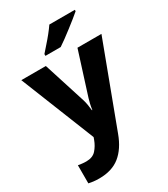

<svg xmlns="http://www.w3.org/2000/svg" viewBox="-239 -873 1067 1220"><g transform="rotate(-30 294.0 -263.0)"><path d="M0 -549H180L279 -238Q284 -221 287.5 -200.5Q291 -180 293 -159H296Q299 -182 303.5 -201.5Q308 -221 313 -237L412 -549H588L362 54Q328 146 269.5 193Q211 240 118 240Q92 240 73.5 237.5Q55 235 41 232V99Q52 101 67.5 103Q83 105 100 105Q147 105 172 77Q197 49 211 11L217 -6ZM518 -756Q502 -742 477 -722Q452 -702 423.5 -680Q395 -658 368.5 -638.5Q342 -619 322 -606H210V-619Q226 -638 249 -663.5Q272 -689 294 -716.5Q316 -744 331 -766H518Z"/></g></svg>

Font: Noto Sans Bengali ExtraBold
Style: Regular
Weight: 800
Designer: Jelle Bosma - Monotype Design Team
Foundry: Monotype Imaging Inc.
Version: Version 2.003; ttfautohint (v1.8.4.7-5d5b)